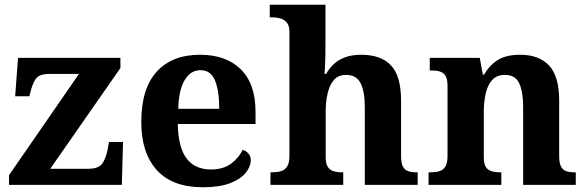

<svg xmlns="http://www.w3.org/2000/svg" viewBox="-20 -780 2475 810"><path d="M18 0V-41L313 -468H187Q152 -468 136.5 -453.5Q121 -439 110 -398L104 -374H44L56 -536H488V-493L192 -68H353Q392 -68 408.5 -86.5Q425 -105 434 -149L440 -181H499L494 0Z M835 10Q707 10 641.5 -62.5Q576 -135 576 -265Q576 -406 641 -477.5Q706 -549 824 -549Q933 -549 995.5 -488Q1058 -427 1058 -308V-257H730Q732 -157 767.5 -111Q803 -65 870 -65Q921 -65 954 -89Q987 -113 1004 -148Q1018 -144 1028 -132.5Q1038 -121 1038 -104Q1038 -78 1017 -51.5Q996 -25 951.5 -7.5Q907 10 835 10ZM905 -321Q905 -397 887 -440.5Q869 -484 826 -484Q784 -484 759 -442Q734 -400 732 -321Z M1121 0V-53H1126Q1148 -53 1164.5 -57.5Q1181 -62 1191 -77Q1201 -92 1201 -122V-646Q1201 -673 1189 -686Q1177 -699 1160.5 -703Q1144 -707 1130 -707H1118V-760H1353V-588Q1353 -564 1352.5 -540.5Q1352 -517 1351 -498Q1350 -479 1349 -468H1356Q1369 -492 1388.5 -510Q1408 -528 1436.5 -538.5Q1465 -549 1504 -549Q1588 -549 1630 -503.5Q1672 -458 1672 -356V-124Q1672 -93 1679.5 -78Q1687 -63 1702 -58Q1717 -53 1739 -53H1742V0H1519V-329Q1519 -393 1501.5 -428.5Q1484 -464 1440 -464Q1407 -464 1388.5 -442.5Q1370 -421 1362 -385.5Q1354 -350 1354 -309V-118Q1354 -90 1362.5 -76.5Q1371 -63 1386.5 -58Q1402 -53 1424 -53H1428V0Z M1788 0V-53H1794Q1817 -53 1833 -57.5Q1849 -62 1858.5 -77Q1868 -92 1868 -122V-418Q1868 -446 1859.5 -460Q1851 -474 1835 -478.5Q1819 -483 1797 -483H1793V-536H2004L2017 -465H2022Q2046 -506 2081 -527.5Q2116 -549 2175 -549Q2254 -549 2296.5 -503.5Q2339 -458 2339 -356V-124Q2339 -93 2346.5 -78Q2354 -63 2368.5 -58Q2383 -53 2405 -53H2409V0H2187V-329Q2187 -393 2170.5 -428.5Q2154 -464 2110 -464Q2076 -464 2056.5 -442.5Q2037 -421 2029 -385.5Q2021 -350 2021 -309V-118Q2021 -90 2029 -76.5Q2037 -63 2053 -58Q2069 -53 2091 -53H2095V0Z"/></svg>

Font: Noto Serif Hebrew
Style: Bold
Weight: 700
Version: Version 2.003